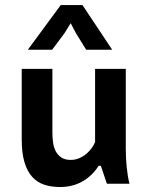

<svg xmlns="http://www.w3.org/2000/svg" viewBox="-20 -731 596 764"><path d="M66.4 0ZM188.5 -457V-203.6Q188.5 -185.1 190.9 -165.5Q193.4 -146 201.2 -130.4Q209 -114.7 223.4 -104.7Q237.8 -94.7 261.2 -94.7Q280.3 -94.7 296.6 -102.1Q313 -109.4 325.4 -120.4Q337.9 -131.3 346.2 -143.6Q354.5 -155.8 358.4 -165.5V-457H480.5V-139.2Q480.5 -102.5 484.1 -66.2Q487.8 -29.8 495.1 0H405.3L381.3 -71.3H372.6Q346.2 -30.3 307.1 -8.5Q268.1 13.2 219.2 13.2Q183.6 13.2 155.3 3.7Q127 -5.9 107.2 -28.3Q87.4 -50.8 76.9 -87.2Q66.4 -123.5 66.4 -177.2V-457ZM221.7 -710.9H308.1L426.3 -533.2H322.8L282.7 -598.1L261.2 -638.7L236.8 -599.1L187.5 -533.2H90.8Z"/></svg>

Font: PT Astra Sans
Style: Bold
Weight: 700
Designer: A.Korolkova, I. Chaeva
Foundry: ParaType Ltd
Version: Version 1.001; ttfautohint (v1.6)